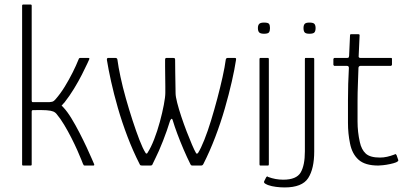

<svg xmlns="http://www.w3.org/2000/svg" viewBox="-20 -726 1773 842"><path d="M77 -4V-702Q77 -706 81 -706H115Q119 -706 119 -702V-284Q119 -282 120 -280Q121 -278 124 -278Q143 -278 160.5 -278Q178 -278 196 -278Q206 -279 211 -280.5Q216 -282 223 -290Q245 -315 264 -346Q283 -377 298.5 -408Q314 -439 324 -464Q326 -470 328 -471Q330 -472 334 -472H367Q370 -472 371.5 -470.5Q373 -469 371 -465Q371 -465 362.5 -446.5Q354 -428 339 -398.5Q324 -369 304.5 -337Q285 -305 263 -277Q259 -273 256 -269.5Q253 -266 250 -262Q252 -261 254.5 -259Q257 -257 258 -255Q275 -237 293 -207.5Q311 -178 328.5 -144Q346 -110 360 -80Q374 -50 382.5 -30Q391 -10 392 -8Q396 0 389 0Q386 0 381 0Q376 0 371 0Q366 0 361 0Q356 0 353 0Q349 0 348 -0.5Q347 -1 344 -7Q344 -7 337.5 -23.5Q331 -40 319.5 -66Q308 -92 293 -121.5Q278 -151 261.5 -178.5Q245 -206 229 -225Q223 -233 213.5 -237Q204 -241 184 -242.5Q164 -244 124 -243Q119 -243 119 -236V-4Q119 0 115 0H81Q77 0 77 -4Z M592 -7Q563 -64 539 -127Q515 -190 497 -252.5Q479 -315 467 -369.5Q455 -424 449 -462Q448 -468 450 -470Q452 -472 454 -472H486Q494 -472 495 -464Q499 -433 508.5 -388.5Q518 -344 532 -294.5Q546 -245 561.5 -197.5Q577 -150 591.5 -112.5Q606 -75 618 -56Q620 -52 623 -52.5Q626 -53 627 -56Q642 -79 656 -115Q670 -151 681 -191.5Q692 -232 698.5 -266.5Q705 -301 705 -319Q705 -329 705 -348.5Q705 -368 704.5 -391Q704 -414 704 -434Q704 -454 704 -464Q704 -472 710 -472H740Q742 -472 745 -471Q748 -470 748 -464Q748 -445 748.5 -409.5Q749 -374 750 -317Q750 -303 757 -275.5Q764 -248 775 -215Q786 -182 798.5 -149.5Q811 -117 822 -91.5Q833 -66 839 -56Q843 -48 849 -56Q861 -75 876 -112.5Q891 -150 905.5 -197.5Q920 -245 933 -294Q946 -343 956 -388Q966 -433 970 -464Q971 -472 979 -472H1009Q1013 -472 1014.5 -470.5Q1016 -469 1015 -463Q1009 -423 996.5 -368Q984 -313 966 -250.5Q948 -188 924 -125Q900 -62 872 -7Q870 -3 867.5 -1.5Q865 0 863 0H825Q821 0 819 -1Q817 -2 815 -6Q800 -36 785 -71Q770 -106 757.5 -139.5Q745 -173 738 -197Q734 -213 726 -197Q719 -175 711.5 -153Q704 -131 695 -108.5Q686 -86 677 -65Q670 -50 663 -35Q656 -20 649 -6Q648 -2 645 -1Q642 0 640 0H603Q599 0 596.5 -1Q594 -2 592 -7Z M1164 -603Q1164 -590 1159.5 -584Q1155 -578 1138 -578Q1122 -578 1116.5 -584Q1111 -590 1111 -603Q1111 -615 1116.5 -621Q1122 -627 1138 -627Q1156 -627 1160 -621Q1164 -615 1164 -603ZM1159 -5Q1159 0 1155 0H1122Q1118 0 1118 -5V-467Q1118 -472 1122 -472H1155Q1159 -472 1159 -467Z M1139 68 1147 52Q1149 49 1151 48Q1153 47 1156 50Q1188 62 1222 62Q1280 62 1298.5 30.5Q1317 -1 1317 -62V-467Q1317 -472 1320 -472H1353Q1358 -472 1358 -467V-62Q1358 14 1331.5 55Q1305 96 1228 96Q1210 96 1190.5 93.5Q1171 91 1157 86Q1153 85 1144 80Q1135 75 1139 68ZM1364 -603Q1364 -590 1359 -584Q1354 -578 1337 -578Q1321 -578 1316 -584Q1311 -590 1311 -603Q1311 -615 1316 -621Q1321 -627 1337 -627Q1354 -627 1359 -621Q1364 -615 1364 -603Z M1639 0Q1581 0 1552.5 -25.5Q1524 -51 1515 -97Q1506 -140 1506 -187.5Q1506 -235 1506 -287Q1506 -323 1507 -358Q1508 -393 1510 -428Q1510 -437 1502 -437H1446Q1445 -437 1443.5 -439Q1442 -441 1442 -442V-467Q1442 -468 1443.5 -470Q1445 -472 1447 -472H1502Q1507 -472 1508.5 -473.5Q1510 -475 1511 -481L1515 -571Q1515 -576 1519 -576H1552Q1554 -576 1555.5 -575Q1557 -574 1557 -571L1553 -482Q1552 -477 1554 -474.5Q1556 -472 1560 -472H1694Q1697 -472 1698 -471Q1699 -470 1699 -467V-442Q1699 -442 1697.5 -439.5Q1696 -437 1694 -437H1560Q1558 -437 1555 -435Q1552 -433 1552 -428Q1551 -392 1549.5 -355.5Q1548 -319 1548 -282Q1548 -239 1548 -193Q1548 -147 1558 -103Q1565 -70 1584 -52.5Q1603 -35 1646 -35Q1662 -35 1677.5 -38.5Q1693 -42 1709 -48Q1714 -51 1715.5 -50Q1717 -49 1719 -46L1726 -26Q1728 -22 1725.5 -19.5Q1723 -17 1717 -14Q1707 -10 1690.5 -6.5Q1674 -3 1659.5 -1.5Q1645 0 1639 0Z"/></svg>

Font: Glory Thin ExtraLight
Style: Regular
Weight: 250
Version: Version 1.011